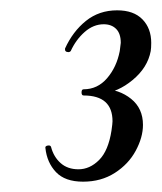

<svg xmlns="http://www.w3.org/2000/svg" viewBox="-20 -749 313 372"><path d="M257 -507Q257 -483 243 -457Q229 -431 202.5 -414Q176 -397 141 -397Q106 -397 88.5 -415.5Q71 -434 68 -462Q67 -466 72.5 -467Q78 -468 79 -464Q84 -445 97.5 -433Q111 -421 132 -421Q154 -421 172 -439Q190 -457 196 -496Q198 -510 198 -514Q198 -564 142 -564Q138 -564 138 -570Q138 -576 142 -576Q169 -576 187.5 -597.5Q206 -619 212 -650L214 -666Q214 -684 205 -693Q196 -702 181 -702Q161 -702 144 -687Q127 -672 117 -650Q115 -648 113 -648Q105 -648 106 -655Q121 -688 146.5 -708.5Q172 -729 207 -729Q239 -729 256 -711.5Q273 -694 273 -666Q273 -656 272 -650Q266 -618 237 -594Q208 -570 178 -568V-577Q211 -576 234 -557.5Q257 -539 257 -507Z"/></svg>

Font: Cormorant Infant SemiBold
Style: Italic
Weight: 600
Italic angle: -10°
Designer: Christian Thalmann (Catharsis Fonts)
Foundry: Catharsis Fonts
Version: Version 4.000